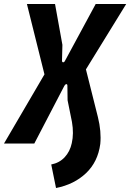

<svg xmlns="http://www.w3.org/2000/svg" viewBox="-36 -720 653 963"><path d="M245 223 221 105Q262 97 288.5 68.5Q315 40 324 -2Q335 -50 325 -108L303 -217L302 -290Q302 -298 297 -298Q292 -298 287 -290L136 0H-16L187 -347L99 -700H240L277 -495L275 -416Q275 -408 280.5 -407.5Q286 -407 290 -415L444 -700H597L395 -372L455 -133Q464 -97 467 -63Q470 -29 467 2Q455 92 395.5 148.5Q336 205 245 223Z"/></svg>

Font: Finlandica SemiBold
Style: Italic
Weight: 600
Italic angle: -8°
Designer: Niklas Ekholm, Juho Hiilivirta, Jaakko Suomalainen
Foundry: Helsinki Type Studio
Version: Version 1.063